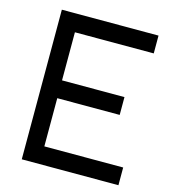

<svg xmlns="http://www.w3.org/2000/svg" viewBox="-108 -801 786 889"><g transform="rotate(15 285.5 -356.5)"><path d="M542 2.4H78.6V-714.8H542V-629.4H164.1V-398.9H463.4V-313.5H164.1V-82.5H542Z"/></g></svg>

Font: Proletarsk
Style: Regular
Weight: 400
Designer: Peter Wiegel, original typeface by Carl Albert Fahrenwaldt 1901
Foundry: Peter Wiegel
Version: Version 1.000 2010 initial release